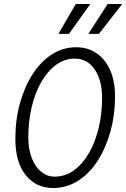

<svg xmlns="http://www.w3.org/2000/svg" viewBox="-20 -935 633 963"><path d="M57 -239Q57 -334 80 -417Q103 -500 144 -563.5Q185 -627 240.5 -662.5Q296 -698 362 -698Q421 -698 465 -667.5Q509 -637 533 -582Q557 -527 557 -451Q557 -360 534.5 -277.5Q512 -195 471 -130.5Q430 -66 372.5 -29Q315 8 246 8Q161 8 109 -56.5Q57 -121 57 -239ZM122 -246Q122 -185 140 -140.5Q158 -96 188 -72.5Q218 -49 253 -49Q308 -49 352 -81.5Q396 -114 427.5 -169.5Q459 -225 475.5 -296Q492 -367 492 -444Q492 -532 455 -586.5Q418 -641 355 -641Q304 -641 261.5 -610Q219 -579 187.5 -524.5Q156 -470 139 -398.5Q122 -327 122 -246ZM273 -765 360 -915H433L326 -765ZM423 -765 520 -915H593L476 -765Z"/></svg>

Font: Radio Canada Condensed Light
Style: Italic
Weight: 300
Width: 3
Italic angle: -12°
Designer: Charles Daoud, Etienne Aubert Bonn, Alexandre Saumier Demers, Jacques Le Bailly
Foundry: Radio-Canada
Version: Version 2.104; ttfautohint (v1.8.4.7-5d5b);gftools[0.9.28.de